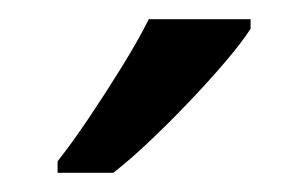

<svg xmlns="http://www.w3.org/2000/svg" viewBox="-20 -852 321 200"><path d="M241 -822Q232 -808 215 -788Q198 -768 177.5 -746.5Q157 -725 136.5 -705.5Q116 -686 98 -672H40V-684Q55 -703 72.5 -729Q90 -755 107 -782.5Q124 -810 135 -832H241Z"/></svg>

Font: Noto Sans Malayalam UI
Style: Regular
Weight: 400
Designer: Jelle Bosma - Monotype Design Team
Foundry: Monotype Imaging Inc.
Version: Version 2.104